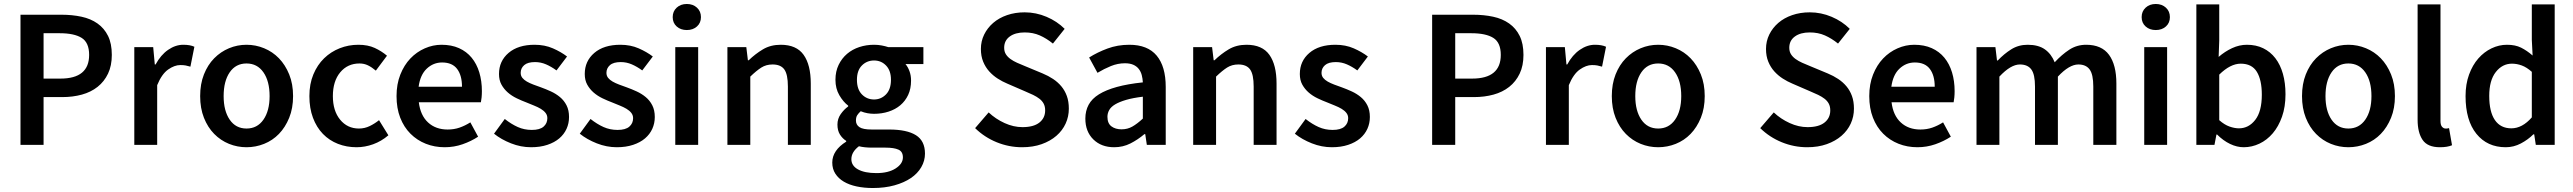

<svg xmlns="http://www.w3.org/2000/svg" viewBox="-20 -728 12933 965"><path d="M83 0V-654H289Q343 -654 389.5 -644Q436 -634 470 -610Q504 -586 523 -547.5Q542 -509 542 -452Q542 -398 523 -358Q504 -318 470.5 -291.5Q437 -265 391.5 -252.5Q346 -240 293 -240H199V0ZM199 -333H284Q428 -333 428 -452Q428 -514 390.5 -537.5Q353 -561 280 -561H199Z M655 0V-491H750L758 -404H762Q788 -452 825 -477.5Q862 -503 901 -503Q936 -503 957 -493L937 -393Q924 -397 913 -399Q902 -401 886 -401Q857 -401 825 -378.5Q793 -356 770 -300V0Z M1219 12Q1173 12 1131 -5Q1089 -22 1056.5 -55Q1024 -88 1005 -136Q986 -184 986 -245Q986 -306 1005 -354Q1024 -402 1056.5 -435Q1089 -468 1131 -485.5Q1173 -503 1219 -503Q1265 -503 1307.5 -485.5Q1350 -468 1382 -435Q1414 -402 1433.5 -354Q1453 -306 1453 -245Q1453 -184 1433.5 -136Q1414 -88 1382 -55Q1350 -22 1307.5 -5Q1265 12 1219 12ZM1219 -82Q1273 -82 1304 -126.5Q1335 -171 1335 -245Q1335 -320 1304 -364.5Q1273 -409 1219 -409Q1165 -409 1134.5 -364.5Q1104 -320 1104 -245Q1104 -171 1134.5 -126.5Q1165 -82 1219 -82Z M1772 12Q1722 12 1678.5 -5Q1635 -22 1603 -55Q1571 -88 1553 -136Q1535 -184 1535 -245Q1535 -306 1555 -354Q1575 -402 1609 -435Q1643 -468 1687.5 -485.5Q1732 -503 1781 -503Q1829 -503 1863.5 -487Q1898 -471 1925 -448L1869 -373Q1849 -390 1829.5 -399.5Q1810 -409 1787 -409Q1727 -409 1690 -364.5Q1653 -320 1653 -245Q1653 -171 1689.5 -126.5Q1726 -82 1784 -82Q1813 -82 1838.5 -94.5Q1864 -107 1885 -124L1932 -48Q1897 -18 1855.5 -3Q1814 12 1772 12Z M2215 12Q2164 12 2120 -5.5Q2076 -23 2043 -56Q2010 -89 1991.5 -136.5Q1973 -184 1973 -245Q1973 -305 1992 -353Q2011 -401 2042.5 -434Q2074 -467 2115 -485Q2156 -503 2199 -503Q2249 -503 2287 -486Q2325 -469 2350.5 -438Q2376 -407 2389 -364Q2402 -321 2402 -270Q2402 -253 2400.5 -238Q2399 -223 2397 -214H2085Q2093 -148 2131.5 -112.5Q2170 -77 2230 -77Q2262 -77 2289.5 -86.5Q2317 -96 2344 -113L2383 -41Q2348 -18 2305 -3Q2262 12 2215 12ZM2084 -292H2302Q2302 -349 2277.5 -381.5Q2253 -414 2202 -414Q2158 -414 2125 -383Q2092 -352 2084 -292Z M2649 12Q2598 12 2548.5 -7.5Q2499 -27 2463 -56L2517 -130Q2550 -104 2582.5 -89.5Q2615 -75 2653 -75Q2693 -75 2712 -91.5Q2731 -108 2731 -134Q2731 -149 2722 -160.5Q2713 -172 2698 -181Q2683 -190 2664 -197.5Q2645 -205 2626 -213Q2602 -222 2577 -234Q2552 -246 2532.5 -263Q2513 -280 2500.5 -302.5Q2488 -325 2488 -356Q2488 -421 2536 -462Q2584 -503 2667 -503Q2718 -503 2759 -485Q2800 -467 2830 -444L2777 -374Q2751 -393 2724.5 -404.5Q2698 -416 2669 -416Q2632 -416 2614.5 -400.5Q2597 -385 2597 -362Q2597 -347 2605.5 -336.5Q2614 -326 2628 -318Q2642 -310 2660.5 -303Q2679 -296 2699 -289Q2724 -280 2749 -268.5Q2774 -257 2794.5 -240Q2815 -223 2827.5 -198.5Q2840 -174 2840 -140Q2840 -108 2827.5 -80.5Q2815 -53 2791 -32.5Q2767 -12 2731 0Q2695 12 2649 12Z M3080 12Q3029 12 2979.5 -7.5Q2930 -27 2894 -56L2948 -130Q2981 -104 3013.5 -89.5Q3046 -75 3084 -75Q3124 -75 3143 -91.5Q3162 -108 3162 -134Q3162 -149 3153 -160.5Q3144 -172 3129 -181Q3114 -190 3095 -197.5Q3076 -205 3057 -213Q3033 -222 3008 -234Q2983 -246 2963.5 -263Q2944 -280 2931.5 -302.5Q2919 -325 2919 -356Q2919 -421 2967 -462Q3015 -503 3098 -503Q3149 -503 3190 -485Q3231 -467 3261 -444L3208 -374Q3182 -393 3155.5 -404.5Q3129 -416 3100 -416Q3063 -416 3045.5 -400.5Q3028 -385 3028 -362Q3028 -347 3036.5 -336.5Q3045 -326 3059 -318Q3073 -310 3091.5 -303Q3110 -296 3130 -289Q3155 -280 3180 -268.5Q3205 -257 3225.5 -240Q3246 -223 3258.5 -198.5Q3271 -174 3271 -140Q3271 -108 3258.5 -80.5Q3246 -53 3222 -32.5Q3198 -12 3162 0Q3126 12 3080 12Z M3374 0V-491H3489V0ZM3432 -577Q3401 -577 3381 -595Q3361 -613 3361 -642Q3361 -671 3381 -689.5Q3401 -708 3432 -708Q3463 -708 3483 -689.5Q3503 -671 3503 -642Q3503 -613 3483 -595Q3463 -577 3432 -577Z M3636 0V-491H3731L3739 -425H3743Q3776 -457 3814.5 -480Q3853 -503 3904 -503Q3983 -503 4019 -452.5Q4055 -402 4055 -308V0H3940V-293Q3940 -354 3922 -379Q3904 -404 3863 -404Q3831 -404 3806.5 -388.5Q3782 -373 3751 -343V0Z M4367 217Q4323 217 4285.5 209Q4248 201 4221 185Q4194 169 4178.5 145Q4163 121 4163 89Q4163 58 4181 31.5Q4199 5 4233 -16V-20Q4214 -32 4201.5 -52Q4189 -72 4189 -102Q4189 -131 4205.5 -154.5Q4222 -178 4243 -193V-197Q4218 -216 4198.5 -249.5Q4179 -283 4179 -327Q4179 -369 4195 -402Q4211 -435 4237.5 -457.5Q4264 -480 4299 -491.5Q4334 -503 4373 -503Q4393 -503 4411.5 -499.5Q4430 -496 4445 -491H4621V-406H4531Q4543 -392 4551 -370.5Q4559 -349 4559 -323Q4559 -282 4544.5 -251Q4530 -220 4505 -199Q4480 -178 4446 -167Q4412 -156 4373 -156Q4357 -156 4340 -159Q4323 -162 4306 -169Q4295 -159 4288.5 -149Q4282 -139 4282 -122Q4282 -101 4299.5 -89Q4317 -77 4362 -77H4449Q4538 -77 4583.5 -48.5Q4629 -20 4629 44Q4629 80 4610.5 112Q4592 144 4558 167Q4524 190 4475.5 203.5Q4427 217 4367 217ZM4373 -228Q4408 -228 4433 -253.5Q4458 -279 4458 -327Q4458 -373 4433.5 -398.5Q4409 -424 4373 -424Q4337 -424 4312 -399Q4287 -374 4287 -327Q4287 -279 4312 -253.5Q4337 -228 4373 -228ZM4385 142Q4445 142 4481.5 118.5Q4518 95 4518 63Q4518 34 4495.5 24Q4473 14 4431 14H4364Q4324 14 4297 7Q4259 36 4259 72Q4259 105 4292.5 123.5Q4326 142 4385 142Z M5117 12Q5051 12 4989.5 -13Q4928 -38 4881 -84L4949 -163Q4984 -130 5029 -109.5Q5074 -89 5119 -89Q5175 -89 5204 -112Q5233 -135 5233 -173Q5233 -193 5225.5 -207Q5218 -221 5204.5 -231.5Q5191 -242 5172.5 -251Q5154 -260 5132 -269L5042 -308Q5018 -318 4994.5 -333Q4971 -348 4952 -369Q4933 -390 4921.5 -418Q4910 -446 4910 -482Q4910 -521 4926.5 -554.5Q4943 -588 4972 -613Q5001 -638 5041.5 -652Q5082 -666 5130 -666Q5187 -666 5240 -643.5Q5293 -621 5331 -583L5272 -509Q5240 -535 5206 -550Q5172 -565 5130 -565Q5083 -565 5055 -544.5Q5027 -524 5027 -488Q5027 -469 5035.5 -455.5Q5044 -442 5058.5 -431.5Q5073 -421 5092 -412.5Q5111 -404 5131 -396L5220 -359Q5249 -347 5273 -331Q5297 -315 5314.5 -294Q5332 -273 5342 -245.5Q5352 -218 5352 -182Q5352 -142 5336 -107Q5320 -72 5289.5 -45.5Q5259 -19 5215.5 -3.5Q5172 12 5117 12Z M5580 12Q5515 12 5475 -27.5Q5435 -67 5435 -132Q5435 -171 5451.5 -201.5Q5468 -232 5503.5 -254Q5539 -276 5593.5 -291Q5648 -306 5724 -314Q5723 -333 5718.5 -350.5Q5714 -368 5703.5 -381.5Q5693 -395 5676 -402.5Q5659 -410 5634 -410Q5598 -410 5563.5 -396Q5529 -382 5496 -362L5454 -439Q5495 -465 5546 -484Q5597 -503 5656 -503Q5748 -503 5793.5 -448.5Q5839 -394 5839 -291V0H5744L5736 -54H5732Q5699 -26 5661.5 -7Q5624 12 5580 12ZM5617 -78Q5647 -78 5671.5 -92Q5696 -106 5724 -132V-242Q5674 -236 5640 -226Q5606 -216 5585 -203.5Q5564 -191 5555 -175Q5546 -159 5546 -141Q5546 -108 5566 -93Q5586 -78 5617 -78Z M5977 0V-491H6072L6080 -425H6084Q6117 -457 6155.5 -480Q6194 -503 6245 -503Q6324 -503 6360 -452.5Q6396 -402 6396 -308V0H6281V-293Q6281 -354 6263 -379Q6245 -404 6204 -404Q6172 -404 6147.5 -388.5Q6123 -373 6092 -343V0Z M6674 12Q6623 12 6573.5 -7.5Q6524 -27 6488 -56L6542 -130Q6575 -104 6607.5 -89.5Q6640 -75 6678 -75Q6718 -75 6737 -91.5Q6756 -108 6756 -134Q6756 -149 6747 -160.5Q6738 -172 6723 -181Q6708 -190 6689 -197.5Q6670 -205 6651 -213Q6627 -222 6602 -234Q6577 -246 6557.5 -263Q6538 -280 6525.5 -302.5Q6513 -325 6513 -356Q6513 -421 6561 -462Q6609 -503 6692 -503Q6743 -503 6784 -485Q6825 -467 6855 -444L6802 -374Q6776 -393 6749.5 -404.5Q6723 -416 6694 -416Q6657 -416 6639.5 -400.5Q6622 -385 6622 -362Q6622 -347 6630.5 -336.5Q6639 -326 6653 -318Q6667 -310 6685.5 -303Q6704 -296 6724 -289Q6749 -280 6774 -268.5Q6799 -257 6819.5 -240Q6840 -223 6852.5 -198.5Q6865 -174 6865 -140Q6865 -108 6852.5 -80.5Q6840 -53 6816 -32.5Q6792 -12 6756 0Q6720 12 6674 12Z M7178 0V-654H7384Q7438 -654 7484.5 -644Q7531 -634 7565 -610Q7599 -586 7618 -547.5Q7637 -509 7637 -452Q7637 -398 7618 -358Q7599 -318 7565.5 -291.5Q7532 -265 7486.5 -252.5Q7441 -240 7388 -240H7294V0ZM7294 -333H7379Q7523 -333 7523 -452Q7523 -514 7485.5 -537.5Q7448 -561 7375 -561H7294Z M7750 0V-491H7845L7853 -404H7857Q7883 -452 7920 -477.5Q7957 -503 7996 -503Q8031 -503 8052 -493L8032 -393Q8019 -397 8008 -399Q7997 -401 7981 -401Q7952 -401 7920 -378.5Q7888 -356 7865 -300V0Z M8314 12Q8268 12 8226 -5Q8184 -22 8151.5 -55Q8119 -88 8100 -136Q8081 -184 8081 -245Q8081 -306 8100 -354Q8119 -402 8151.5 -435Q8184 -468 8226 -485.5Q8268 -503 8314 -503Q8360 -503 8402.5 -485.5Q8445 -468 8477 -435Q8509 -402 8528.5 -354Q8548 -306 8548 -245Q8548 -184 8528.5 -136Q8509 -88 8477 -55Q8445 -22 8402.5 -5Q8360 12 8314 12ZM8314 -82Q8368 -82 8399 -126.5Q8430 -171 8430 -245Q8430 -320 8399 -364.5Q8368 -409 8314 -409Q8260 -409 8229.5 -364.5Q8199 -320 8199 -245Q8199 -171 8229.5 -126.5Q8260 -82 8314 -82Z M9063 12Q8997 12 8935.5 -13Q8874 -38 8827 -84L8895 -163Q8930 -130 8975 -109.5Q9020 -89 9065 -89Q9121 -89 9150 -112Q9179 -135 9179 -173Q9179 -193 9171.5 -207Q9164 -221 9150.5 -231.5Q9137 -242 9118.5 -251Q9100 -260 9078 -269L8988 -308Q8964 -318 8940.5 -333Q8917 -348 8898 -369Q8879 -390 8867.5 -418Q8856 -446 8856 -482Q8856 -521 8872.5 -554.5Q8889 -588 8918 -613Q8947 -638 8987.5 -652Q9028 -666 9076 -666Q9133 -666 9186 -643.5Q9239 -621 9277 -583L9218 -509Q9186 -535 9152 -550Q9118 -565 9076 -565Q9029 -565 9001 -544.5Q8973 -524 8973 -488Q8973 -469 8981.5 -455.5Q8990 -442 9004.5 -431.5Q9019 -421 9038 -412.5Q9057 -404 9077 -396L9166 -359Q9195 -347 9219 -331Q9243 -315 9260.5 -294Q9278 -273 9288 -245.5Q9298 -218 9298 -182Q9298 -142 9282 -107Q9266 -72 9235.5 -45.5Q9205 -19 9161.5 -3.5Q9118 12 9063 12Z M9617 12Q9566 12 9522 -5.5Q9478 -23 9445 -56Q9412 -89 9393.5 -136.5Q9375 -184 9375 -245Q9375 -305 9394 -353Q9413 -401 9444.5 -434Q9476 -467 9517 -485Q9558 -503 9601 -503Q9651 -503 9689 -486Q9727 -469 9752.5 -438Q9778 -407 9791 -364Q9804 -321 9804 -270Q9804 -253 9802.5 -238Q9801 -223 9799 -214H9487Q9495 -148 9533.5 -112.5Q9572 -77 9632 -77Q9664 -77 9691.5 -86.5Q9719 -96 9746 -113L9785 -41Q9750 -18 9707 -3Q9664 12 9617 12ZM9486 -292H9704Q9704 -349 9679.5 -381.5Q9655 -414 9604 -414Q9560 -414 9527 -383Q9494 -352 9486 -292Z M9914 0V-491H10009L10017 -424H10021Q10052 -457 10088.5 -480Q10125 -503 10171 -503Q10225 -503 10257.5 -480Q10290 -457 10307 -415Q10342 -453 10380 -478Q10418 -503 10465 -503Q10543 -503 10580 -452.5Q10617 -402 10617 -308V0H10501V-293Q10501 -354 10482.5 -379Q10464 -404 10426 -404Q10380 -404 10323 -343V0H10208V-293Q10208 -354 10189.5 -379Q10171 -404 10132 -404Q10086 -404 10029 -343V0Z M10757 0V-491H10872V0ZM10815 -577Q10784 -577 10764 -595Q10744 -613 10744 -642Q10744 -671 10764 -689.5Q10784 -708 10815 -708Q10846 -708 10866 -689.5Q10886 -671 10886 -642Q10886 -613 10866 -595Q10846 -577 10815 -577Z M11257 12Q11223 12 11188.5 -4.5Q11154 -21 11123 -52H11120L11110 0H11019V-706H11134V-524L11131 -442Q11162 -469 11198.5 -486Q11235 -503 11273 -503Q11319 -503 11355 -485.5Q11391 -468 11416 -435.5Q11441 -403 11454 -357Q11467 -311 11467 -254Q11467 -191 11449.5 -141.5Q11432 -92 11403 -58Q11374 -24 11336 -6Q11298 12 11257 12ZM11233 -83Q11282 -83 11315 -125.5Q11348 -168 11348 -252Q11348 -326 11323 -367Q11298 -408 11242 -408Q11190 -408 11134 -353V-124Q11160 -101 11185.5 -92Q11211 -83 11233 -83Z M11783 12Q11737 12 11695 -5Q11653 -22 11620.5 -55Q11588 -88 11569 -136Q11550 -184 11550 -245Q11550 -306 11569 -354Q11588 -402 11620.5 -435Q11653 -468 11695 -485.5Q11737 -503 11783 -503Q11829 -503 11871.5 -485.5Q11914 -468 11946 -435Q11978 -402 11997.5 -354Q12017 -306 12017 -245Q12017 -184 11997.5 -136Q11978 -88 11946 -55Q11914 -22 11871.5 -5Q11829 12 11783 12ZM11783 -82Q11837 -82 11868 -126.5Q11899 -171 11899 -245Q11899 -320 11868 -364.5Q11837 -409 11783 -409Q11729 -409 11698.5 -364.5Q11668 -320 11668 -245Q11668 -171 11698.5 -126.5Q11729 -82 11783 -82Z M12243 12Q12181 12 12156 -25Q12131 -62 12131 -126V-706H12246V-120Q12246 -99 12254 -90.5Q12262 -82 12271 -82Q12275 -82 12278.5 -82Q12282 -82 12289 -84L12304 2Q12281 12 12243 12Z M12574 12Q12481 12 12426.5 -55.5Q12372 -123 12372 -245Q12372 -305 12389.5 -353Q12407 -401 12436 -434Q12465 -467 12502.5 -485Q12540 -503 12580 -503Q12622 -503 12651 -488.5Q12680 -474 12709 -449L12705 -528V-706H12820V0H12725L12717 -53H12713Q12686 -26 12650 -7Q12614 12 12574 12ZM12602 -83Q12657 -83 12705 -138V-367Q12679 -390 12654.5 -399Q12630 -408 12605 -408Q12557 -408 12524 -366Q12491 -324 12491 -246Q12491 -166 12519.5 -124.5Q12548 -83 12602 -83Z"/></svg>

Font: Processing Sans Pro Semibold
Style: Regular
Weight: 600
Designer: Paul D. Hunt
Foundry: Adobe Systems Incorporated
Version: Version 2.020;PS 2.000;hotconv 1.0.86;makeotf.lib2.5.63406